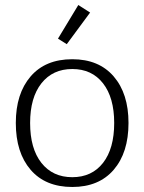

<svg xmlns="http://www.w3.org/2000/svg" viewBox="-20 -734 575 765"><path d="M211 -580 292 -714 339 -684 246 -558ZM43 -244Q43 -361 102 -429.5Q161 -498 268 -498Q374 -498 433 -429.5Q492 -361 492 -244Q492 -126 433 -57.5Q374 11 268 11Q161 11 102 -57.5Q43 -126 43 -244ZM435 -244Q435 -345 390.5 -402Q346 -459 268 -459Q190 -459 145 -402Q100 -345 100 -244Q100 -142 145 -85Q190 -28 268 -28Q346 -28 390.5 -85Q435 -142 435 -244Z"/></svg>

Font: Maitree Light
Style: Regular
Weight: 300
Designer: CadsonDemak Team
Foundry: CadsonDemak
Version: Version 1.001